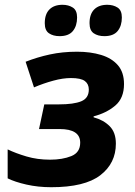

<svg xmlns="http://www.w3.org/2000/svg" viewBox="-20 -772 564 802"><path d="M194 10Q139 10 90.5 -1Q42 -12 12 -27V-148Q45 -132 90.5 -118.5Q136 -105 189 -105Q241 -105 278 -120Q315 -135 315 -176Q315 -233 229 -233H143L165 -336H226Q288 -336 319.5 -349Q351 -362 351 -398Q351 -421 334.5 -433.5Q318 -446 276 -446Q243 -446 202.5 -435Q162 -424 122 -407L87 -514Q135 -533 188 -544.5Q241 -556 302 -556Q358 -556 402.5 -542.5Q447 -529 472.5 -499.5Q498 -470 498 -421Q498 -362 461.5 -331Q425 -300 371 -286V-282Q412 -271 438 -245Q464 -219 464 -172Q464 -90 399 -40Q334 10 194 10ZM416 -621Q389 -621 371.5 -633Q354 -645 354 -675Q354 -713 373.5 -732.5Q393 -752 428 -752Q453 -752 471 -740.5Q489 -729 489 -699Q489 -664 471.5 -642.5Q454 -621 416 -621ZM229 -621Q202 -621 184.5 -633Q167 -645 167 -675Q167 -713 186.5 -732.5Q206 -752 241 -752Q266 -752 284 -740.5Q302 -729 302 -699Q302 -664 284.5 -642.5Q267 -621 229 -621Z"/></svg>

Font: Noto IKEA Latin
Style: Bold Italic
Weight: 700
Italic angle: -12°
Designer: Monotype Design Team
Foundry: Monotype Imaging Inc.
Version: Version 1.0